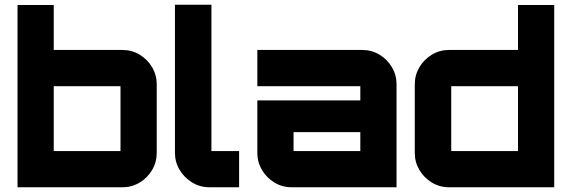

<svg xmlns="http://www.w3.org/2000/svg" viewBox="-20 -791 2416 811"><path d="M54 0V-770H207V-580H497Q537 -580 570 -560Q603 -540 622.5 -507Q642 -474 642 -435V-145Q642 -106 622.5 -73Q603 -40 570 -20Q537 0 497 0ZM207 -153H489Q489 -153 489 -153Q489 -153 489 -153V-427Q489 -427 489 -427Q489 -427 489 -427H207Q207 -427 207 -427Q207 -427 207 -427V-153Q207 -153 207 -153Q207 -153 207 -153Z M864 0Q825 0 792 -20Q759 -40 739 -73Q719 -106 719 -145V-771H873V-153Q873 -153 873 -153Q873 -153 873 -153H990V0H864Z M1212 0Q1172 0 1139 -20Q1106 -40 1086.5 -73Q1067 -106 1067 -145V-367H1502V-427Q1502 -427 1502 -427Q1502 -427 1502 -427H1067V-580H1510Q1550 -580 1583 -560Q1616 -540 1635.5 -507Q1655 -474 1655 -435V0ZM1220 -153H1502V-233H1220V-153Q1220 -153 1220 -153Q1220 -153 1220 -153Z M1877 0Q1837 0 1804 -20Q1771 -40 1751.5 -73Q1732 -106 1732 -145V-435Q1732 -474 1751.5 -507Q1771 -540 1804 -560Q1837 -580 1877 -580H2168V-770H2321V0H1877ZM1886 -153H2168Q2168 -153 2168 -153Q2168 -153 2168 -153V-427Q2168 -427 2168 -427Q2168 -427 2168 -427H1886Q1886 -427 1886 -427Q1886 -427 1886 -427V-153Q1886 -153 1886 -153Q1886 -153 1886 -153Z"/></svg>

Font: Orbitron Black
Style: Regular
Weight: 900
Designer: Matt McInerney
Foundry: The League of Moveable Type
Version: Version 2.001